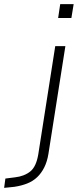

<svg xmlns="http://www.w3.org/2000/svg" viewBox="-142 -715 380 928"><path d="M139 -628 149 -695H214L203 -628ZM-122 193 -116 148 -69 142Q-25 137 4 114Q33 91 43 31L125 -492H174L92 29Q86 66 72 94Q58 122 37.5 141.5Q17 161 -11 172Q-39 183 -73 188Z"/></svg>

Font: Nunito Sans 7pt SemiCondensed ExtraLight
Style: Italic
Weight: 250
Width: 4
Italic angle: -9°
Designer: Vernon Adams
Foundry: Vernon Adams
Version: Version 3.101;gftools[0.9.27]